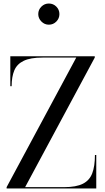

<svg xmlns="http://www.w3.org/2000/svg" viewBox="-20 -1069 598 1089"><path d="M17.5 0V-7.5L412.5 -742.5H221Q153 -742.5 114.8 -724.2Q76.5 -706 61.2 -669.8Q46 -633.5 46 -580H38.5V-750H517.5V-742.5L122.5 -7.5H343.5Q412 -7.5 450 -26.8Q488 -46 503.2 -86.2Q518.5 -126.5 518.5 -190H526V0ZM257 -929Q232.5 -929 214.8 -947Q197 -965 197 -989Q197 -1014 214.8 -1031.5Q232.5 -1049 257 -1049Q282 -1049 299.5 -1031.5Q317 -1014 317 -989Q317 -964.5 299.5 -946.8Q282 -929 257 -929Z"/></svg>

Font: Bodoni Moda 28pt
Style: Regular
Weight: 400
Designer: Owen Earl
Foundry: indestructible type
Version: Version 2.005